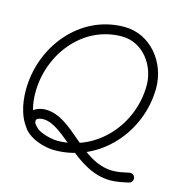

<svg xmlns="http://www.w3.org/2000/svg" viewBox="-99 -648 753 817"><g transform="rotate(15 278.0 -240.0)"><path d="M105.5 -21.6C113.4 -30.2 112.9 -43.4 104.4 -51.3C66 -86.8 55.6 -145.8 55.6 -195.8C55.6 -361.4 175.2 -521.1 350 -521.1C443.1 -521.1 505.2 -434.6 505.2 -347.1C505.2 -175.9 373.6 -21 197 -21C167.9 -21 87.2 -40.1 87.2 -79.5C87.2 -91.7 108.9 -94.4 117.5 -94.4C213.1 -94.4 304.7 83.4 459.5 83.4C486.8 83.4 512.8 77.6 539.2 71.8C550.5 69.3 557.7 58.1 555.2 46.8C552.8 35.5 541.6 28.3 530.2 30.8C530.2 30.8 530.2 30.8 530.2 30.8C506.8 35.9 483.6 41.4 459.5 41.4C316.6 41.4 240.9 -136.4 117.5 -136.4C83.5 -136.4 45.2 -118.5 45.2 -79.5C45.2 -11.5 141.8 21 197 21C396.8 21 547.2 -152.8 547.2 -347.1C547.2 -457.9 466.5 -563.1 350 -563.1C151.9 -563.1 13.6 -384.7 13.6 -195.8C13.6 -133.5 28.4 -64.4 75.9 -20.5C84.4 -12.6 97.7 -13.1 105.5 -21.6Z"/></g></svg>

Font: FRB American Cursive Guidelines Medium
Style: Italic
Weight: 500
Italic angle: -25°
Version: Version 2.0;Modular Font Editor K font №1